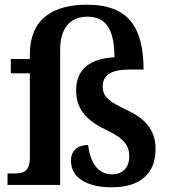

<svg xmlns="http://www.w3.org/2000/svg" viewBox="-20 -787 724 817"><path d="M456 10C573 10 642 -45 642 -153C642 -215 615 -275 525 -316C445 -354 417 -374 417 -419C417 -472 461 -491 529 -491H591C590 -670 528 -767 350 -767C213 -767 107 -713 107 -554V-536H26V-475H107V-116C107 -57 79 -49 44 -49H12V0H236V-576C236 -668 279 -716 352 -716C428 -716 467 -666 467 -543C366 -539 304 -493 304 -405C304 -330 338 -278 431 -235C510 -197 530 -167 530 -121C530 -71 499 -45 457 -45C396 -45 364 -96 355 -170C325 -170 282 -158 282 -103C282 -35 343 10 456 10Z"/></svg>

Font: Noto Serif Tamil SemiBold
Style: Italic
Weight: 600
Italic angle: -12°
Designer: Indian Type Foundry, Tom Grace, and the Monotype Design Team
Foundry: Monotype Imaging Inc.
Version: Version 2.003